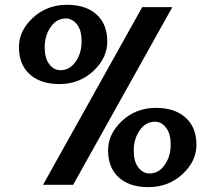

<svg xmlns="http://www.w3.org/2000/svg" viewBox="-20 -767 894 797"><path d="M600.6 -46.9Q637.7 -46.9 661.6 -79.6Q688.5 -115.7 688.5 -166.5Q688.5 -210 671.4 -233.9Q652.3 -261.7 623 -261.7Q585.9 -261.7 562 -229Q535.2 -192.9 535.2 -142.1Q535.2 -98.6 552.2 -74.7Q571.8 -46.9 600.6 -46.9ZM595.7 9.8Q510.3 9.8 465.3 -38.1Q428.7 -77.6 428.7 -143.1Q428.7 -210 484.9 -263.7Q543.5 -319.3 627.9 -319.3Q712.4 -319.3 758.3 -271Q795.4 -231.9 795.4 -165.3Q795.4 -98.6 738.8 -45.4Q680.2 9.8 595.7 9.8ZM253.4 -690.4Q216.3 -690.4 192.4 -657.7Q165.5 -621.6 165.5 -570.8Q165.5 -527.3 182.6 -503.4Q201.7 -475.6 231 -475.6Q268.1 -475.6 292 -508.3Q318.8 -544.4 318.8 -595.2Q318.8 -638.7 301.8 -662.6Q282.2 -690.4 253.4 -690.4ZM258.3 -747.1Q343.8 -747.1 388.7 -699.2Q425.3 -659.7 425.3 -594.2Q425.3 -527.3 369.1 -473.6Q310.5 -418 226.1 -418Q141.6 -418 95.7 -466.3Q58.6 -505.4 58.6 -572Q58.6 -638.7 115.2 -691.9Q173.8 -747.1 258.3 -747.1ZM158.7 0 570.3 -737.3H695.3L283.7 0Z"/></svg>

Font: Berenika
Style: Bold
Weight: 700
Designer: Wojciech Kalinowski "wmk69" (wmk69@o2.pl)
Foundry: Wojciech Kalinowski "wmk69" (wmk69@o2.pl)
Version: Version 3.1.0; 2021-05-14